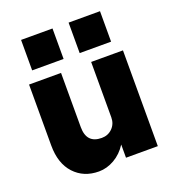

<svg xmlns="http://www.w3.org/2000/svg" viewBox="-134 -822 848 942"><g transform="rotate(-20 290.0 -350.5)"><path d="M331.1 -719.2H495.1V-560.1H331.1ZM83 -719.2H247.1V-560.1H83ZM211.9 -216.8Q211.9 -131.8 291 -131.8Q324.2 -131.8 346.7 -154.3Q369.1 -176.8 369.1 -210.9V-500H535.2V0H369.1V-68.8Q342.8 -27.3 303.2 -4.6Q263.7 18.1 222.2 18.1Q143.1 18.1 94 -34.9Q44.9 -87.9 44.9 -182.1V-500H211.9Z"/></g></svg>

Font: Overused Grotesk ExtraBold
Style: Regular
Weight: 800
Version: Version 0.002